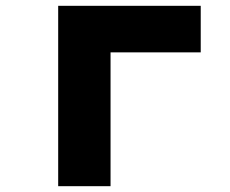

<svg xmlns="http://www.w3.org/2000/svg" viewBox="-20 -640 790 660"><path d="M180 0V-620H670V-460H360V0Z"/></svg>

Font: Martian Mono SemiExpanded ExtraBold
Style: Regular
Weight: 800
Width: 6
Designer: Roman Shamin
Foundry: Evil Martians
Version: Version 1.000